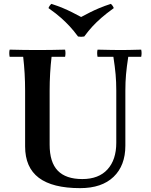

<svg xmlns="http://www.w3.org/2000/svg" viewBox="-20 -959 780 994"><path d="M395 15Q252 15 181 -38.5Q110 -92 110 -201V-490Q110 -535 107.5 -578.5Q105 -622 100 -665H30Q26 -684 30 -702Q65 -701 102.5 -700.5Q140 -700 174 -700Q209 -700 246 -700.5Q283 -701 317 -702Q321 -684 317 -665H247Q242 -622 239.5 -578.5Q237 -535 237 -490V-210Q237 -119 279 -75.5Q321 -32 406 -32Q491 -32 536.5 -82Q582 -132 582 -220V-490Q582 -535 578.5 -574Q575 -613 567 -665H485Q481 -684 485 -702Q523 -701 555.5 -700.5Q588 -700 607 -700Q624 -700 650.5 -700.5Q677 -701 711 -702Q715 -684 711 -665H644Q636 -613 632.5 -574Q629 -535 629 -490V-205Q629 -102 568 -43.5Q507 15 395 15ZM554 -939Q565 -929 569 -917Q529 -888 504 -866Q479 -844 459 -822.5Q439 -801 416 -770Q400 -767 384 -770Q361 -801 341 -822.5Q321 -844 296.5 -866Q272 -888 231 -917Q235 -929 246 -939Q280 -928 305 -917.5Q330 -907 352 -896Q374 -885 400 -871Q426 -885 448 -896Q470 -907 495 -917.5Q520 -928 554 -939Z"/></svg>

Font: Poltawski Nowy Medium
Style: Regular
Weight: 500
Version: Version 1.001;gftools[0.9.25]